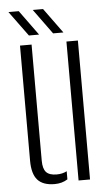

<svg xmlns="http://www.w3.org/2000/svg" viewBox="-54 -784 470 826"><g transform="rotate(-5 181.0 -371.0)"><path d="M51.5 -103V-600H101.5V-99Q101.5 -64 115.2 -49Q129 -34 160.5 -34Q185.5 -34 204.5 -44V-9Q180.5 6.5 148.5 6.5Q98.5 6.5 75 -19.5Q51.5 -45.5 51.5 -103ZM252 0V-600H301.5V0ZM93.5 -640 14.5 -748H59L137.5 -640ZM198 -640 119.5 -748H164L242.5 -640Z"/></g></svg>

Font: Big Shoulders Stencil Text ExtraLight
Style: Regular
Weight: 250
Version: Version 2.001